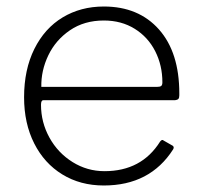

<svg xmlns="http://www.w3.org/2000/svg" viewBox="-20 -560 618 590"><path d="M132 -137C114.7 -168.3 106 -202 106 -238C106 -247.3 108.3 -252 113 -252H517C523 -252.7 526.8 -254.2 528.5 -256.5C530.2 -258.8 531 -262.3 531 -267V-273C531 -357 510.2 -422.5 468.5 -469.5C426.8 -516.5 370.3 -540 299 -540C251.7 -540 209.5 -528.8 172.5 -506.5C135.5 -484.2 106.5 -451.8 85.5 -409.5C64.5 -367.2 54 -317.7 54 -261C54 -207.7 64.3 -160.5 85 -119.5C105.7 -78.5 134.5 -46.7 171.5 -24C208.5 -1.3 251 10 299 10C393.7 10 464.7 -27 512 -101C514.7 -105.7 514.3 -109.3 511 -112L483 -128C479.7 -131.3 476 -130.3 472 -125C434 -64.3 377 -34 301 -34C265.7 -34 233 -43.3 203 -62C173 -80.7 149.3 -105.7 132 -137ZM462 -293H107C106.3 -326.3 113.5 -358.7 128.5 -390C143.5 -421.3 165.7 -447 195 -467C224.3 -487 259 -497 299 -497C335 -497 366.7 -488.5 394 -471.5C421.3 -454.5 442.3 -431.5 457 -402.5C471.7 -373.5 479 -341.7 479 -307C479 -301.7 477.8 -298 475.5 -296C473.2 -294 468.7 -293 462 -293Z"/></svg>

Font: Libre Franklin ExtraLight
Style: Regular
Weight: 275
Designer: Pablo Impallari, Rodrigo Fuenzalida
Foundry: Impallari Type
Version: Version 1.002; ttfautohint (v1.5)